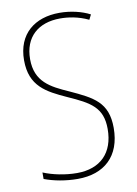

<svg xmlns="http://www.w3.org/2000/svg" viewBox="-84 -779 602 845"><g transform="rotate(-10 217.5 -357.0)"><path d="M389 -184C389 -299 326 -329 224 -376C145 -411 79 -444 79 -545C79 -644 142 -699 240 -699C275 -699 320 -693 366 -671L377 -693C341 -712 291 -724 241 -724C131 -724 52 -663 52 -545C52 -429 123 -393 211 -353C310 -309 362 -280 362 -184C362 -77 300 -16 196 -16C142 -16 87 -28 46 -45V-16C88 0 141 10 195 10C313 10 389 -57 389 -184Z"/></g></svg>

Font: Noto Sans Armenian Condensed Thin
Style: Regular
Weight: 100
Width: 3
Designer: Monotype Design Team
Foundry: Monotype Imaging Inc.
Version: Version 2.008